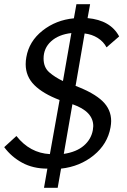

<svg xmlns="http://www.w3.org/2000/svg" viewBox="-20 -797 604 912"><path d="M254 95 270 4Q360 -6 425.5 -59.5Q491 -113 505 -192Q508 -209 508 -222Q508 -277 467 -316.5Q426 -356 339 -389L382 -638Q417 -634 444.5 -616.5Q472 -599 486 -572L546 -624Q505 -701 396 -711L408 -777H343L331 -710Q246 -702 182 -651.5Q118 -601 105 -525Q102 -509 102 -492Q102 -434 143 -393Q184 -352 263 -322L217 -65Q122 -70 58 -151L0 -98Q34 -52 85.5 -24Q137 4 205 4L189 95ZM423 -198Q423 -193 421 -179Q413 -135 378 -105Q343 -75 283 -66L324 -302Q423 -268 423 -198ZM187 -519Q187 -568 222.5 -600.5Q258 -633 319 -640L279 -412Q241 -430 214 -453.5Q187 -477 187 -519Z"/></svg>

Font: Geom Light
Style: Italic
Weight: 300
Italic angle: -10°
Version: Version 1.102